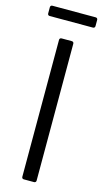

<svg xmlns="http://www.w3.org/2000/svg" viewBox="-140 -881 493 921"><g transform="rotate(15 106.5 -420.0)"><path d="M-1 -789H214C220 -789 224 -793 224 -799V-830C224 -836 220 -840 214 -840H-1C-7 -840 -11 -836 -11 -830V-799C-11 -793 -7 -789 -1 -789ZM82 0H133C139 0 143 -4 143 -10V-690C143 -696 139 -700 133 -700H82C76 -700 72 -696 72 -690V-10C72 -4 76 0 82 0Z"/></g></svg>

Font: Barlow Semi Condensed
Style: Regular
Weight: 400
Width: 4
Designer: Jeremy Tribby
Foundry: Tribby Type
Version: Version 1.422;hotconv 1.0.109;makeotfexe 2.5.65596